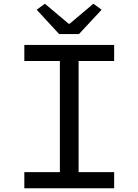

<svg xmlns="http://www.w3.org/2000/svg" viewBox="-20 -1006 740 1026"><path d="M176 -954 296 -824H402L523 -954L479 -986L352 -879H347L220 -986ZM110 -86V0H590V-86H400V-680H590V-766H110V-680H300V-86Z"/></svg>

Font: Kawkab Mono Light
Style: Bold
Weight: 400
Monospace: yes
Designer: Abdullah Arif
Foundry: Abdullah Arif
Version: Version 1.000;PS 000.500;hotconv 1.0.88;makeotf.lib2.5.64775